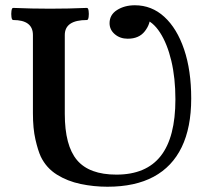

<svg xmlns="http://www.w3.org/2000/svg" viewBox="-20 -696 774 729"><path d="M388 13Q336 13 286 2.5Q236 -8 196 -33Q156 -58 135 -101Q124 -125 114.5 -166.5Q105 -208 105 -266V-563Q105 -620 30 -620Q25 -620 23.5 -631.5Q22 -643 23.5 -654.5Q25 -666 30 -666Q101 -663 170 -663Q240 -663 310 -666Q315 -666 316.5 -654.5Q318 -643 316.5 -631.5Q315 -620 310 -620Q226 -620 226 -563V-264Q226 -143 272.5 -88Q319 -33 422 -33Q535 -33 590.5 -104Q646 -175 646 -319Q646 -400 630.5 -465Q615 -530 587.5 -572.5Q560 -615 523 -626L550 -637Q552 -606 530 -577.5Q508 -549 465 -549Q436 -549 416 -566Q396 -583 396 -608Q396 -640 424.5 -658Q453 -676 492 -676Q556 -676 604 -632Q652 -588 679 -508.5Q706 -429 706 -322Q706 -212 670 -137.5Q634 -63 563.5 -25Q493 13 388 13Z"/></svg>

Font: Junicode VF
Style: Regular
Weight: 400
Designer: Peter S. Baker
Version: Version 2.213